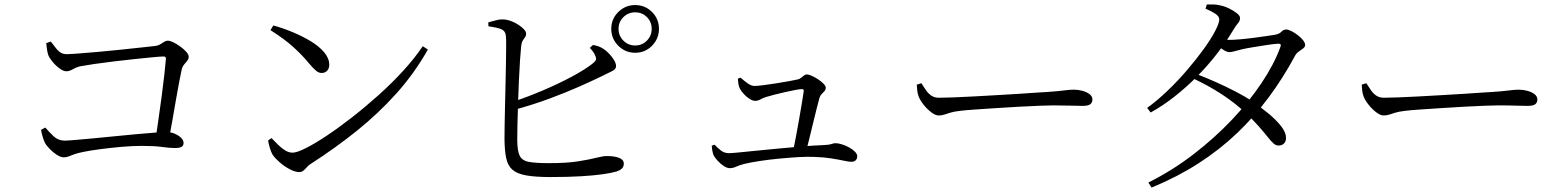

<svg xmlns="http://www.w3.org/2000/svg" viewBox="-20 -797 7040 863"><path d="M187.9 -603 207.8 -610.4Q218.1 -598.6 227.8 -585Q237.4 -571.5 249.7 -562.5Q262.1 -553.6 279.3 -553.6Q294.7 -553.6 333.3 -556.6Q372 -559.6 422 -563.9Q472.1 -568.3 522.8 -573.7Q573.5 -579.1 614.4 -583.5Q655.3 -587.9 673.5 -589.9Q691.2 -592.1 701 -598.2Q710.9 -604.2 718.3 -609.2Q725.8 -614.1 734.6 -614.1Q744.9 -614.1 760.2 -606.4Q775.4 -598.6 791.3 -587.1Q807.1 -575.6 817.7 -563.5Q828.2 -551.4 828.2 -542.4Q828.2 -531.9 821.8 -524.1Q815.5 -516.2 808 -507.4Q800.4 -498.5 796.8 -484.8Q792.7 -466.1 785.9 -431.2Q779 -396.3 771.3 -350.8Q763.6 -305.3 754.8 -256Q746.1 -206.7 737.3 -159.3H677.6Q684.2 -205.2 692.1 -259.5Q700 -313.8 707.1 -367.4Q714.1 -421 719 -464.5Q723.9 -508 725.7 -532.2Q726.7 -543.1 716.1 -543.1Q703.1 -543.1 667.9 -539.8Q632.7 -536.5 586.4 -531.6Q540.1 -526.7 491.6 -520.9Q443 -515.1 403.2 -509.2Q363.3 -503.3 342.4 -499.3Q324.5 -495.6 308.1 -486.1Q291.7 -476.6 278.2 -476.6Q264.9 -476.6 247.1 -489.8Q229.2 -503.1 215.4 -520.2Q201.5 -537.4 196.9 -549.9Q193.5 -559.6 191 -575.7Q188.5 -591.7 187.9 -603ZM164.6 -213.5 183.5 -223.8Q200.6 -203.9 221.1 -184.4Q241.6 -164.9 270.5 -164.9Q282 -164.9 314.9 -167.6Q347.9 -170.4 394.4 -174.7Q441 -179 492.1 -184.2Q543.3 -189.4 590.7 -193.7Q638.1 -198 674 -200.7Q709.9 -203.5 724.1 -203.5Q746.2 -203.9 764.4 -196.4Q782.6 -188.9 793.8 -177.7Q805.1 -166.6 805.1 -154.4Q805.1 -142.5 796.3 -137.1Q787.6 -131.6 766.3 -131.6Q743.6 -131.6 708.8 -136.4Q673.9 -141.3 617.6 -141.3Q575.3 -141.3 525.2 -136.9Q475 -132.4 429.8 -126.4Q384.6 -120.4 354.7 -114.2Q328.4 -109 313.4 -103.4Q298.4 -97.8 288.3 -93.8Q278.2 -89.8 266.7 -89.8Q253.2 -89.8 235.8 -100.9Q218.4 -112.1 203.4 -127.6Q188.3 -143.1 181.7 -155.6Q175.5 -168.5 170.6 -186.3Q165.8 -204.2 164.6 -213.5Z M1208.5 -682.6Q1251.1 -670.9 1295.2 -652.6Q1339.4 -634.3 1376.9 -611.6Q1414.3 -588.9 1437.1 -561.9Q1459.9 -535 1459.9 -506Q1459.9 -489 1450.4 -479Q1440.9 -469 1425.5 -469Q1413.4 -469 1401.7 -478.2Q1390 -487.4 1370.2 -510.6Q1352.2 -532.7 1334.7 -550.6Q1317.1 -568.6 1297.9 -586Q1278.6 -603.5 1253.8 -621.8Q1229 -640.2 1195.8 -661.5ZM1880.1 -589.3 1903.2 -574.4Q1843.4 -468.1 1762.3 -377.6Q1681.1 -287.1 1584.1 -209.2Q1487.1 -131.3 1377.5 -60.9Q1368 -55.2 1360.2 -46.4Q1352.3 -37.5 1344.3 -30.5Q1336.4 -23.6 1324.9 -23.6Q1306.2 -23.6 1281.7 -36.6Q1257.3 -49.5 1236.6 -67.9Q1215.8 -86.3 1205.6 -101.2Q1198 -114.1 1192.2 -134.1Q1186.5 -154.1 1185.2 -165.9L1200.5 -176.3Q1216.1 -160.2 1231.5 -144.9Q1246.9 -129.6 1263 -120.2Q1279.1 -110.8 1295 -110.8Q1314.1 -110.8 1354.4 -131Q1394.8 -151.2 1448.8 -187.2Q1502.8 -223.2 1562.9 -270.1Q1623 -317 1682.6 -370.4Q1742.2 -423.9 1793.5 -480.2Q1844.9 -536.4 1880.1 -589.3Z M2727.5 -667.5Q2727.5 -711.9 2759.1 -743.1Q2790.7 -774.3 2835.1 -774.3Q2879.5 -774.3 2910.7 -743.1Q2941.9 -711.9 2941.9 -667.5Q2941.9 -623 2910.7 -591.4Q2879.5 -559.8 2835.1 -559.8Q2790.7 -559.8 2759.1 -591.4Q2727.5 -623 2727.5 -667.5ZM2760.2 -667.5Q2760.2 -636.3 2782.1 -614.4Q2803.9 -592.6 2835.1 -592.6Q2866.3 -592.6 2887.7 -614.4Q2909.2 -636.3 2909.2 -667.5Q2909.2 -698.6 2887.7 -720.1Q2866.3 -741.6 2835.1 -741.6Q2803.9 -741.6 2782.1 -720.1Q2760.2 -698.6 2760.2 -667.5ZM2174.7 -696.5Q2192.1 -701.1 2210.7 -706.1Q2229.4 -711 2245.7 -709.4Q2261.4 -708.6 2278.3 -701.9Q2295.3 -695.3 2310.5 -685.4Q2325.8 -675.5 2335.4 -664.9Q2344.9 -654.3 2344.9 -645.6Q2344.9 -636.2 2340 -630Q2335.1 -623.8 2330 -615.3Q2324.8 -606.8 2322.6 -591Q2320.2 -568.4 2317.3 -525.1Q2314.4 -481.9 2312.1 -429.6Q2309.9 -377.3 2308.3 -325.3Q2306.7 -273.3 2305.7 -231.6Q2304.7 -190 2304.9 -168.5Q2305.1 -119.7 2315.7 -97.4Q2326.3 -75.1 2357 -69.4Q2387.7 -63.7 2447.4 -63.7Q2526.8 -63.7 2577.8 -71.7Q2628.8 -79.8 2659.6 -87.7Q2690.3 -95.6 2707.4 -95.6Q2742 -95.6 2762.9 -87.4Q2783.9 -79.2 2783.9 -61.6Q2783.9 -46.9 2774.6 -38.8Q2765.3 -30.7 2750.6 -25.9Q2730.3 -19.9 2690.3 -14Q2650.3 -8.2 2591.2 -4.7Q2532.2 -1.2 2454.4 -1.2Q2387.3 -1.2 2346.2 -8.4Q2305.2 -15.5 2283.9 -33.6Q2262.6 -51.8 2255.3 -85.8Q2248 -119.7 2247.6 -172.4Q2247.4 -194.9 2248.2 -234.3Q2249 -273.8 2250 -321.9Q2251 -370.1 2252.3 -420.7Q2253.5 -471.2 2254.2 -516Q2254.9 -560.7 2255.1 -593.1Q2255.3 -625.6 2253.7 -637.1Q2251.4 -658.4 2233.1 -665.9Q2214.7 -673.3 2175.4 -678.8ZM2631.1 -581.7 2645.4 -595Q2660.1 -592.3 2671.3 -588.2Q2682.6 -584 2692.6 -577.1Q2713.4 -563.3 2731.3 -539.8Q2749.2 -516.3 2749.2 -500.3Q2749.2 -485.6 2731.3 -477.4Q2713.3 -469.2 2685.1 -454.6Q2647.9 -436.4 2586.6 -409Q2525.3 -381.7 2447.5 -352.9Q2369.7 -324.2 2281.3 -300.6L2274.2 -335.6Q2348 -359.9 2419.5 -390.3Q2491 -420.8 2549.7 -452.2Q2608.4 -483.7 2642.8 -510.6Q2656.1 -520.8 2658.5 -528.4Q2661 -536 2654.8 -548.3Q2651.2 -557.6 2644.5 -566.2Q2637.9 -574.9 2631.1 -581.7Z M3565.9 -440Q3574.5 -442 3581 -447.5Q3587.6 -453 3593.9 -457.8Q3600.1 -462.5 3606.5 -462.5Q3614.4 -462.5 3628.6 -456.3Q3642.8 -450 3657.4 -440.4Q3671.9 -430.7 3681.7 -420.6Q3691.6 -410.6 3691.6 -402.9Q3691.6 -393.4 3685.5 -387Q3679.5 -380.7 3672.9 -373.9Q3666.4 -367.2 3663.1 -356.2Q3658.7 -340.4 3651.3 -311.2Q3643.9 -282.1 3635.3 -246.4Q3626.6 -210.7 3618.3 -176.3Q3609.9 -141.9 3602.9 -114.7L3543.8 -112.9Q3550.4 -143.9 3557.9 -183.9Q3565.3 -223.9 3572.4 -264.1Q3579.5 -304.4 3584.9 -337.4Q3590.3 -370.5 3592.7 -387.9Q3593.4 -396.5 3584.4 -396.5Q3575.8 -396.5 3554.7 -392.6Q3533.6 -388.7 3508.4 -382.9Q3483.2 -377.2 3460 -371.2Q3436.8 -365.2 3423 -360.9Q3408.7 -356.3 3397.6 -350Q3386.5 -343.7 3373.9 -343.7Q3363.2 -343.7 3349.6 -352.3Q3335.9 -360.8 3323.8 -373.9Q3311.6 -387 3305.2 -399.5Q3300.2 -409.3 3298.7 -421.1Q3297.2 -433 3296.6 -443.4L3308.5 -448.2Q3321.3 -436.6 3338.8 -423.6Q3356.3 -410.7 3370.6 -410.7Q3385.2 -410.7 3412 -414.2Q3438.7 -417.7 3469.1 -422.5Q3499.5 -427.4 3526.1 -432.1Q3552.7 -436.8 3565.9 -440ZM3179.1 -142.6 3192.4 -146.4Q3205.3 -132 3220.7 -120.3Q3236.2 -108.5 3256.5 -108.5Q3267.6 -108.5 3301.2 -111.8Q3334.7 -115.1 3382 -119.9Q3429.2 -124.7 3482.5 -129.6Q3535.7 -134.5 3586.9 -138.9Q3638.1 -143.3 3679.2 -144.7Q3705.7 -145.7 3716.9 -149.6Q3728 -153.4 3735.1 -153.4Q3747.5 -153.4 3764.2 -148.2Q3780.9 -143.1 3796.6 -134.4Q3812.3 -125.7 3822.7 -115.3Q3833.1 -104.8 3833.1 -94.7Q3833.1 -83.2 3826.1 -76.5Q3819 -69.8 3806.7 -69.8Q3795.6 -69.8 3772.7 -74.8Q3749.8 -79.7 3716.7 -85Q3683.5 -90.4 3640.6 -91.7Q3610.5 -93.3 3568.7 -90.8Q3526.9 -88.3 3482 -84Q3437.1 -79.7 3396.5 -73.6Q3355.8 -67.4 3327.9 -60.8Q3304.2 -55 3289.4 -48Q3274.6 -41.1 3260 -41.1Q3248.3 -41.1 3233.2 -50.9Q3218.2 -60.8 3206 -74.1Q3193.9 -87.4 3188.6 -96.8Q3181.4 -111.5 3179.1 -142.6Z M4121.2 -423.1Q4131.9 -406.1 4142.4 -391.1Q4152.8 -376.1 4166.6 -366.9Q4180.3 -357.7 4200.6 -357.7Q4223.3 -357.7 4264.2 -359.2Q4305.1 -360.7 4355.8 -363.5Q4406.6 -366.3 4459.4 -369.3Q4512.2 -372.3 4559.7 -375.3Q4607.3 -378.3 4641 -380.8Q4674.6 -383.3 4686.1 -383.5Q4736.1 -386.9 4762 -390.4Q4787.8 -394 4806.6 -394Q4826 -394 4845.5 -388.7Q4864.9 -383.4 4877.5 -373.7Q4890.2 -363.9 4890.2 -349.8Q4890.2 -336.4 4880.9 -328.8Q4871.7 -321.1 4846.2 -321.1Q4819.9 -321.1 4790.6 -322.2Q4761.2 -323.3 4715.3 -323.3Q4696.6 -323.3 4655.6 -321.8Q4614.5 -320.3 4562.4 -317.4Q4510.2 -314.5 4457.9 -311.1Q4405.5 -307.7 4362.1 -304.7Q4318.7 -301.7 4296.5 -298.9Q4268.3 -295.7 4252.2 -290.8Q4236 -285.8 4224.6 -281.9Q4213.3 -278 4198.6 -278Q4185.1 -278 4166.6 -291.7Q4148.2 -305.5 4132.6 -324.9Q4117 -344.2 4110 -361.1Q4104.5 -375.4 4103 -388.7Q4101.4 -402.1 4100.7 -416.5Z M5354.5 -465.5Q5399.7 -448.4 5445.5 -427.9Q5491.3 -407.5 5533.7 -385.5Q5576.2 -363.6 5609.5 -340.8Q5647.8 -314.9 5682.2 -286.2Q5716.7 -257.5 5738.3 -229.9Q5759.9 -202.4 5760.4 -178.7Q5760.8 -162.1 5751.8 -152.6Q5742.9 -143 5727.1 -142.8Q5715 -142.6 5703.9 -152.5Q5692.9 -162.4 5677.9 -181.4Q5662.9 -200.4 5639.2 -227.6Q5615.5 -254.8 5578.1 -290.2Q5528.5 -336.5 5469.1 -374.9Q5409.7 -413.3 5341.1 -445.3ZM5136.2 -312Q5182.2 -345.3 5228.6 -389.8Q5275 -434.3 5316.6 -483.1Q5358.3 -531.9 5390.9 -577.1Q5423.4 -622.2 5441.9 -657.7Q5460.4 -693.3 5460.4 -710.1Q5460.4 -723.5 5442.6 -735.3Q5424.8 -747.1 5398.7 -757.9L5404.4 -776.8Q5417.8 -777.1 5432.7 -777Q5447.5 -777 5463.6 -773Q5484.1 -769.1 5504.9 -758.8Q5525.7 -748.6 5539.8 -737.2Q5553.8 -725.8 5553.8 -716.4Q5553.8 -703.3 5545 -693.4Q5536.3 -683.6 5524.6 -664.4Q5492.8 -610.6 5451.9 -557.7Q5411 -504.8 5362.9 -455.8Q5314.7 -406.8 5261.7 -364.8Q5208.6 -322.7 5152 -291.3ZM5141.6 23.4Q5248.1 -29.6 5342.9 -102.4Q5437.7 -175.1 5515.8 -257.2Q5593.9 -339.3 5650.3 -423.7Q5706.8 -508 5734.8 -585.1Q5742 -602.1 5724.2 -600.5Q5707.1 -599.7 5675 -594.8Q5642.9 -589.9 5610.8 -584.6Q5578.7 -579.3 5561 -575.1Q5545 -571.5 5530.6 -567.1Q5516.3 -562.7 5505.6 -562.7Q5494.2 -562.7 5477.3 -573.8Q5460.5 -585 5443.2 -599.3L5458.5 -623.1Q5473.9 -620.3 5485.1 -619Q5496.3 -617.7 5505.7 -617.7Q5523.6 -617.7 5553.7 -620.3Q5583.9 -622.9 5616.1 -627.1Q5648.4 -631.4 5674.2 -635.2Q5700 -639 5710 -640.6Q5731.1 -644.7 5739.9 -654.5Q5748.7 -664.4 5761.4 -664.4Q5770.3 -664.4 5784.7 -657.2Q5799.1 -650.1 5813 -639.3Q5827 -628.5 5836.6 -616.7Q5846.2 -604.9 5846.2 -594.8Q5846.2 -585.5 5836.9 -578.9Q5827.7 -572.2 5816.9 -564.6Q5806 -557 5799.8 -544.2Q5747.1 -446.4 5682.8 -359.8Q5618.5 -273.1 5539.9 -198.2Q5461.3 -123.3 5366.2 -62.3Q5271.2 -1.2 5156.1 46.1Z M6121.2 -423.1Q6131.9 -406.1 6142.4 -391.1Q6152.8 -376.1 6166.6 -366.9Q6180.3 -357.7 6200.6 -357.7Q6223.3 -357.7 6264.2 -359.2Q6305.1 -360.7 6355.8 -363.5Q6406.6 -366.3 6459.4 -369.3Q6512.2 -372.3 6559.7 -375.3Q6607.3 -378.3 6641 -380.8Q6674.6 -383.3 6686.1 -383.5Q6736.1 -386.9 6762 -390.4Q6787.8 -394 6806.6 -394Q6826 -394 6845.5 -388.7Q6864.9 -383.4 6877.5 -373.7Q6890.2 -363.9 6890.2 -349.8Q6890.2 -336.4 6880.9 -328.8Q6871.7 -321.1 6846.2 -321.1Q6819.9 -321.1 6790.6 -322.2Q6761.2 -323.3 6715.3 -323.3Q6696.6 -323.3 6655.6 -321.8Q6614.5 -320.3 6562.4 -317.4Q6510.2 -314.5 6457.9 -311.1Q6405.5 -307.7 6362.1 -304.7Q6318.7 -301.7 6296.5 -298.9Q6268.3 -295.7 6252.2 -290.8Q6236 -285.8 6224.6 -281.9Q6213.3 -278 6198.6 -278Q6185.1 -278 6166.6 -291.7Q6148.2 -305.5 6132.6 -324.9Q6117 -344.2 6110 -361.1Q6104.5 -375.4 6103 -388.7Q6101.4 -402.1 6100.7 -416.5Z"/></svg>

Font: Noto Serif SC
Style: Regular
Weight: 200
Designer: Ryoko NISHIZUKA 西塚涼子 (kana & ideographs); Frank Grießhammer (Latin, Greek & Cyrillic); Wenlong ZHANG 张文龙 (bopomofo); San
Foundry: Adobe
Version: Version 2.001;hotconv 1.1.0;makeotfexe 2.6.0